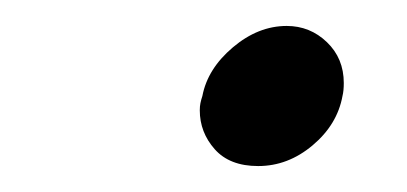

<svg xmlns="http://www.w3.org/2000/svg" viewBox="-20 -332 314 148"><path d="M179 -204Q157 -204 145.5 -217Q134 -230 134 -247Q134 -250 134.5 -252.5Q135 -255 136 -258Q140 -279 159.5 -295.5Q179 -312 201 -312Q219 -312 232 -299.5Q245 -287 245 -268Q245 -262 244 -258Q240 -236 221 -220Q202 -204 179 -204Z"/></svg>

Font: Libertinus Serif SemiBold
Style: Italic
Weight: 600
Italic angle: -11.5°
Designer: Philipp H. Poll, Khaled Hosny
Foundry: Caleb Maclennan
Version: Version 7.051;RELEASE